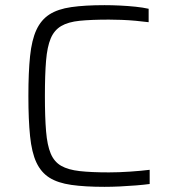

<svg xmlns="http://www.w3.org/2000/svg" viewBox="-20 -716 669 744"><path d="M385 8Q309 8 256.5 0.5Q204 -7 171.5 -27.5Q139 -48 121 -86.5Q103 -125 96.5 -188.5Q90 -252 90 -344Q90 -436 96.5 -498.5Q103 -561 121 -600Q139 -639 171.5 -660Q204 -681 256.5 -688.5Q309 -696 385 -696Q414 -696 445 -694.5Q476 -693 505 -690Q534 -687 556 -682V-630Q533 -633 505.5 -635.5Q478 -638 451.5 -639Q425 -640 402 -640Q334 -640 289 -635.5Q244 -631 217 -615Q190 -599 176.5 -567Q163 -535 158.5 -481Q154 -427 154 -344Q154 -262 158.5 -207.5Q163 -153 176.5 -121Q190 -89 217 -73.5Q244 -58 289 -53Q334 -48 402 -48Q440 -48 484 -51Q528 -54 560 -58V-3Q538 0 507 2.5Q476 5 444.5 6.5Q413 8 385 8Z"/></svg>

Font: Saira SemiExpanded Light
Style: Regular
Weight: 300
Width: 6
Designer: Hector Gatti with collaboration of the Omnibus-Type team
Foundry: Omnibus-Type
Version: Version 1.101